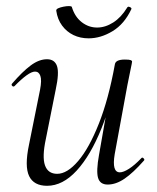

<svg xmlns="http://www.w3.org/2000/svg" viewBox="-20 -586 505 619"><path d="M131.8 13Q89 13 73.9 -18.3Q58.8 -49.6 73.4 -119L109.2 -297Q115 -327.6 110.1 -341.4Q105.2 -355.2 93 -355.2Q82.2 -355.2 65.2 -342.8Q48.2 -330.4 27.4 -309Q23.4 -305 19.4 -309Q15.4 -313 19.4 -317Q52.2 -355 79 -375Q105.8 -395 131.6 -395Q156 -395 163.7 -373.2Q171.4 -351.4 159.6 -297L127.8 -138Q115.4 -80.4 125 -53Q134.6 -25.6 164.4 -25.6Q196.6 -25.6 231.9 -66.8Q267.2 -108 298.6 -187.1Q330 -266.2 350.4 -378.8L362.8 -377.8Q343 -261.4 307.6 -173.2Q272.2 -85 227.2 -36Q182.2 13 131.8 13ZM327.2 9Q302.4 9 296.1 -12.7Q289.8 -34.4 299.2 -86.6L350.4 -378.8Q353 -394 382.4 -394Q396.8 -394 401.3 -392.2Q405.8 -390.4 405.8 -387.6Q405.8 -384.4 400.8 -361.2Q395.8 -338 390.8 -312L349.8 -89Q340 -30.4 366.4 -30.4Q378 -30.4 396.1 -42Q414.2 -53.6 435.6 -76Q438.6 -80 443 -75.5Q447.4 -71 443.6 -67.8Q409.2 -28.8 381.5 -9.9Q353.8 9 327.2 9ZM265.6 -462.4Q238.8 -462.4 216.8 -473Q194.8 -483.6 180.1 -503.6Q165.4 -523.6 161.4 -551.2Q160.6 -556.2 167.5 -559.3Q174.4 -562.4 184.4 -564.4Q194.4 -566.4 202.6 -566.4Q210.8 -566.4 211.6 -563.4Q221.2 -531.8 243.5 -514.5Q265.8 -497.2 293 -497.2Q319.4 -497.2 345 -513.5Q370.6 -529.8 389.8 -561.2Q392.2 -566.2 398.8 -563.2Q405.4 -560.2 403.4 -556.4Q381 -508.6 342.9 -485.5Q304.8 -462.4 265.6 -462.4Z"/></svg>

Font: Cormorant Light
Style: Italic
Weight: 300
Italic angle: -10°
Designer: Christian Thalmann (Catharsis Fonts)
Foundry: Catharsis Fonts
Version: Version 4.000